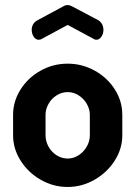

<svg xmlns="http://www.w3.org/2000/svg" viewBox="-20 -734 538 763"><path d="M141 -577Q138 -577 133.6 -576Q122 -576 114 -588Q106 -600 106 -616Q106 -627.1 111.5 -637Q117 -647 128 -653L232 -709Q240 -714 249 -714Q256 -714 266 -709L370 -654Q391 -641 391 -614.9Q391 -600 382.9 -588Q374.8 -576 363 -576Q359 -576 357 -577Q355 -578 353 -579L249 -635L145 -579ZM466 -278V-196Q466 -142.8 435.9 -95.7Q405.9 -48.6 355.7 -19.8Q305.6 9 249 9Q191.9 9 142 -19.5Q92 -48 62 -95.5Q32 -143 32 -196V-278Q32 -331.1 61.5 -378Q91 -425 140.9 -453Q190.8 -481 249 -481Q306 -481 356 -453.5Q406 -426 436 -379.1Q466 -332.1 466 -278ZM249 -368Q225.4 -368 205 -355.1Q184.6 -342.3 172.8 -321.1Q161 -300 161 -278V-196Q161 -172.8 172.8 -151.3Q184.6 -129.8 205 -116.9Q225.4 -104 249 -104Q272.5 -104 292.7 -117.2Q312.9 -130.5 324.9 -151.7Q337 -172.8 337 -196V-278Q337 -300.2 325 -321.1Q313 -342 292.6 -355Q272.3 -368 249 -368Z"/></svg>

Font: Dosis
Style: Regular
Weight: 400
Designer: Edgar Tolentino, Pablo Impallari, Igino Marini
Foundry: Edgar Tolentino, Pablo Impallari, Igino Marini
Version: Version 1.007;Glyphs 3.1.1 (3134)